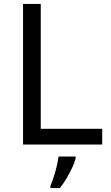

<svg xmlns="http://www.w3.org/2000/svg" viewBox="-20 -734 564 975"><path d="M97 0V-714H187V-80H499V0ZM364 70Q360 88 347.5 115.5Q335 143 318.5 171Q302 199 284 221H236V209Q244 192 252.5 165.5Q261 139 268 110.5Q275 82 277 61H364Z"/></svg>

Font: Noto Sans Telugu
Style: Regular
Weight: 400
Designer: Jelle Bosma - Monotype Design Team
Foundry: Monotype Imaging Inc.
Version: Version 2.003